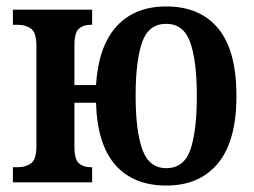

<svg xmlns="http://www.w3.org/2000/svg" viewBox="-20 -566 788 596"><path d="M496 10Q395 10 338.5 -53.5Q282 -117 278 -247H211V-111Q211 -71 225 -59Q239 -47 260 -47H266V0H20V-47H36Q60 -47 76.5 -59Q93 -71 93 -113V-423Q93 -465 76.5 -477Q60 -489 36 -489H20V-536H266V-489H260Q239 -489 225 -477Q211 -465 211 -425V-302H278Q286 -424 342.5 -485Q399 -546 496 -546Q601 -546 657.5 -477.5Q714 -409 714 -268Q714 -129 657 -59.5Q600 10 496 10ZM496 -44Q551 -44 571 -101.5Q591 -159 591 -268Q591 -377 570.5 -434.5Q550 -492 496 -492Q441 -492 421 -434.5Q401 -377 401 -268Q401 -159 422 -101.5Q443 -44 496 -44Z"/></svg>

Font: Noto Serif Condensed SemiBold
Style: Regular
Weight: 600
Width: 3
Designer: Monotype Design Team
Foundry: Monotype Imaging Inc.
Version: Version 2.013